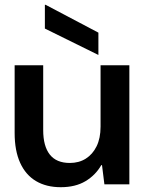

<svg xmlns="http://www.w3.org/2000/svg" viewBox="-20 -768 605 800"><path d="M233 12Q173 12 130 -13.5Q87 -39 64 -89.5Q41 -140 41 -214V-496H160V-226Q160 -159 187.5 -124Q215 -89 271 -89Q309 -89 337.5 -107Q366 -125 382.5 -158.5Q399 -192 399 -240V-496H519V0H415L405 -80H402Q378 -38 336 -13Q294 12 233 12ZM390 -539 167 -649V-748H170L390 -632Z"/></svg>

Font: DM Sans 36pt SemiBold
Style: Regular
Weight: 600
Designer: Colophon Foundry, Jonny Pinhorn
Foundry: Colophon Foundry
Version: Version 4.004;gftools[0.9.30]